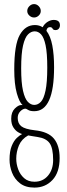

<svg xmlns="http://www.w3.org/2000/svg" viewBox="-20 -646 322 916"><path d="M144.5 249Q102 249 75.8 228.8Q49.5 208.5 37.5 177.8Q25.5 147 25.5 115.5Q25.5 75.5 35.8 50.5Q46 25.5 60 12.2Q74 -1 85.5 -6.5Q79 -8 66.5 -15.2Q54 -22.5 43.8 -38.2Q33.5 -54 33.5 -80Q33.5 -111 50.5 -128Q67.5 -145 81.5 -145Q87 -145 88 -144.5Q72.5 -157.5 60.2 -201Q48 -244.5 48 -314.5Q48 -433 74.5 -479.8Q101 -526.5 146.5 -526.5Q167.5 -526.5 183.5 -516Q191.5 -532 206.5 -541.5Q221.5 -551 236 -551Q266 -551 266 -525.5Q266 -516 260.5 -509.2Q255 -502.5 245 -502.5Q234 -502.5 230.8 -509.5Q227.5 -516.5 218 -516.5Q204 -516.5 201.5 -499Q221 -474 229.5 -429.5Q238 -385 238 -325.5Q238 -115.5 143.5 -115.5Q125 -115.5 115.8 -120.8Q106.5 -126 105.5 -126.5Q103.5 -127.5 101 -127.5Q89.5 -127.5 77 -115Q64.5 -102.5 64.5 -83.5Q64.5 -57 81.8 -43.5Q99 -30 145.5 -24.5Q209.5 -18 237 15Q264.5 48 264.5 108Q264.5 176 230.5 212.5Q196.5 249 144.5 249ZM143.5 -145.5Q161 -145.5 175 -160.2Q189 -175 197.2 -213.8Q205.5 -252.5 205.5 -323.5Q205.5 -393 197.5 -430.2Q189.5 -467.5 176 -482Q162.5 -496.5 145.5 -496.5Q128.5 -496.5 113.8 -482Q99 -467.5 90 -429.2Q81 -391 81 -320Q81 -250.5 89.8 -212.8Q98.5 -175 112.8 -160.2Q127 -145.5 143.5 -145.5ZM144.5 221Q184.5 221 209 192Q233.5 163 233.5 117.5Q233.5 61 216.8 37.2Q200 13.5 159 7.5Q143.5 5 131 3Q118.5 1 114.5 0Q83 17.5 70.2 48Q57.5 78.5 57.5 111Q57.5 136.5 66.8 161.8Q76 187 95.2 204Q114.5 221 144.5 221ZM142.5 -562.5Q130 -562.5 120 -571.8Q110 -581 110 -593.5Q110 -606.5 120 -616.5Q130 -626.5 142.5 -626.5Q155 -626.5 164.8 -616.5Q174.5 -606.5 174.5 -593.5Q174.5 -581 164.8 -571.8Q155 -562.5 142.5 -562.5Z"/></svg>

Font: Imbue 10pt Thin
Style: Regular
Weight: 100
Designer: Tyler Finck
Foundry: Etcetera Type Company
Version: Version 1.102; ttfautohint (v1.8.3)